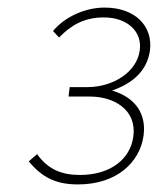

<svg xmlns="http://www.w3.org/2000/svg" viewBox="-20 -865 417 507"><path d="M120 -783 136 -766C168 -799 203 -819 254 -819C317 -819 356 -781 349 -732C342 -676 280 -635 211 -635H164L161 -610H218C281 -610 342 -575 332 -504C324 -445 272 -403 191 -403C144 -403 107 -417 78 -458L56 -439C92 -395 130 -378 186 -378C289 -378 349 -437 359 -506C367 -563 339 -607 276 -626C334 -646 369 -681 376 -732C384 -795 338 -845 256 -845C207 -845 152 -822 120 -783Z"/></svg>

Font: United Sans Thin
Style: Italic
Weight: 100
Italic angle: -8°
Designer: Pablo Impallari, Rodrigo Fuenzalida (Modified by Dan O. Williams)
Version: Version 1.000;PS 001.000;hotconv 1.0.88;makeotf.lib2.5.64775